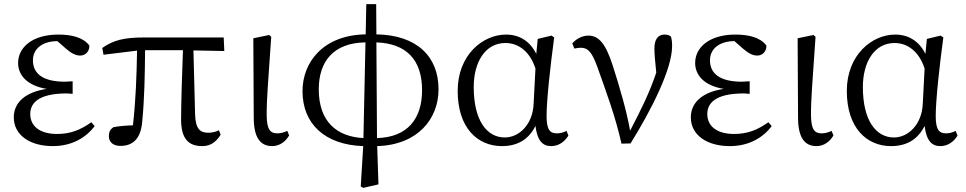

<svg xmlns="http://www.w3.org/2000/svg" viewBox="-20 -696 4692 933"><path d="M424 -102C370 -64 322 -45 257 -45C175 -45 127 -82 127 -142C127 -193 164 -242 305 -242C311 -242 321 -241 333 -240V-301C322 -300 304 -299 295 -299C186 -299 140 -340 140 -403C140 -463 192 -496 257 -496H259L300 -460C328 -436 348 -426 370 -426C398 -426 416 -450 414 -475C384 -515 327 -528 263 -528C139 -528 68 -467 68 -390C68 -332 110 -280 207 -264C105 -249 47 -199 47 -126C47 -37 129 14 236 14C332 14 399 -29 440 -83Z M920 -451 1070 -448 1067 -514H684C581 -514 532 -501 477 -463L483 -430L646 -450C644 -331 640 -211 626 -87C591 -86 558 -83 531 -78C517 -68 509 -57 509 -34C509 -4 532 13 565 13C626 13 664 -22 671 -104C682 -215 684 -334 685 -452H869C865 -355 860 -186 860 -116C860 -25 893 14 963 14C1001 14 1029 -4 1052 -41L1044 -63C1028 -55 1010 -51 992 -51C952 -51 930 -70 928 -141Z M1303 14C1341 14 1370 -11 1385 -38L1376 -60C1361 -53 1346 -48 1328 -48C1295 -48 1277 -64 1276 -133C1275 -211 1283 -293 1298 -517L1288 -526L1211 -510L1213 -125C1213 -27 1245 14 1303 14Z M1809 -490C1955 -485 2031 -405 2031 -258C2031 -116 1958 -29 1812 -25ZM1746 -25C1615 -32 1529 -106 1529 -262C1529 -397 1600 -488 1756 -490ZM1808 -676H1760L1757 -529C1553 -526 1450 -396 1450 -253C1450 -94 1559 8 1745 14L1733 210L1745 217L1819 200L1813 14C2011 8 2111 -119 2111 -262C2111 -421 2006 -526 1809 -529Z M2573 -191C2569 -93 2504 -28 2433 -28C2346 -28 2282 -110 2282 -273C2282 -393 2337 -487 2436 -487C2502 -487 2556 -443 2582 -363ZM2733 -60C2718 -52 2702 -48 2686 -48C2653 -48 2636 -65 2636 -132C2636 -209 2654 -373 2673 -514L2660 -523L2593 -507L2586 -434C2555 -497 2503 -528 2439 -528C2327 -528 2204 -430 2204 -254C2204 -75 2300 14 2419 14C2492 14 2548 -16 2582 -84C2591 -12 2617 14 2658 14C2696 14 2724 -8 2742 -37Z M2771 -460C2781 -462 2791 -464 2803 -464C2839 -464 2858 -439 2883 -370C2925 -251 2969 -136 3000 2L3044 1C3143 -158 3246 -359 3246 -472C3246 -494 3244 -505 3241 -517C3234 -524 3226 -528 3209 -528C3178 -528 3160 -505 3160 -461C3160 -436 3163 -402 3169 -343C3135 -243 3098 -169 3042 -61C3024 -160 2993 -267 2957 -379C2923 -484 2890 -523 2839 -523C2812 -523 2781 -509 2761 -485Z M3714 -102C3660 -64 3612 -45 3547 -45C3465 -45 3417 -82 3417 -142C3417 -193 3454 -242 3595 -242C3601 -242 3611 -241 3623 -240V-301C3612 -300 3594 -299 3585 -299C3476 -299 3430 -340 3430 -403C3430 -463 3482 -496 3547 -496H3549L3590 -460C3618 -436 3638 -426 3660 -426C3688 -426 3706 -450 3704 -475C3674 -515 3617 -528 3553 -528C3429 -528 3358 -467 3358 -390C3358 -332 3400 -280 3497 -264C3395 -249 3337 -199 3337 -126C3337 -37 3419 14 3526 14C3622 14 3689 -29 3730 -83Z M3948 14C3986 14 4015 -11 4030 -38L4021 -60C4006 -53 3991 -48 3973 -48C3940 -48 3922 -64 3921 -133C3920 -211 3928 -293 3943 -517L3933 -526L3856 -510L3858 -125C3858 -27 3890 14 3948 14Z M4464 -191C4460 -93 4395 -28 4324 -28C4237 -28 4173 -110 4173 -273C4173 -393 4228 -487 4327 -487C4393 -487 4447 -443 4473 -363ZM4624 -60C4609 -52 4593 -48 4577 -48C4544 -48 4527 -65 4527 -132C4527 -209 4545 -373 4564 -514L4551 -523L4484 -507L4477 -434C4446 -497 4394 -528 4330 -528C4218 -528 4095 -430 4095 -254C4095 -75 4191 14 4310 14C4383 14 4439 -16 4473 -84C4482 -12 4508 14 4549 14C4587 14 4615 -8 4633 -37Z"/></svg>

Font: Source Han Serif AKR9
Style: Regular
Weight: 400
Designer: Ryoko NISHIZUKA 西塚涼子 (kana & ideographs); Frank Grießhammer (Latin, Greek & Cyrillic); Sandoll Communications 산돌커뮤니케이션, 
Foundry: Adobe Systems Incorporated
Version: Version 1.005;hotconv 1.0.107;makeotfexe 2.5.65593